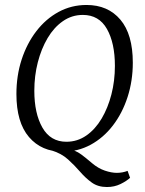

<svg xmlns="http://www.w3.org/2000/svg" viewBox="-20 -599 583 772"><path d="M410 153Q374 153 349 135Q324 117 302 91.5Q280 66 253.5 42Q227 18 188 6L250 0Q269 3 281 7.5Q293 12 308 23Q323 34 350 57Q375 78 401.5 87Q428 96 450 96Q461 96 472 94Q483 92 493 88L503 116Q489 129 464.5 141Q440 153 410 153ZM232 11Q147 11 96.5 -48Q46 -107 46 -221Q46 -295 67 -359.5Q88 -424 126 -473.5Q164 -523 215.5 -551Q267 -579 328 -579Q414 -579 464 -520Q514 -461 514 -347Q514 -274 493 -209Q472 -144 434 -94.5Q396 -45 344.5 -17Q293 11 232 11ZM247 -29Q291 -29 327 -54Q363 -79 388.5 -122Q414 -165 428 -219.5Q442 -274 442 -334Q442 -426 410 -482.5Q378 -539 313 -539Q269 -539 233 -514Q197 -489 171.5 -446Q146 -403 132 -348.5Q118 -294 118 -234Q118 -143 150.5 -86Q183 -29 247 -29Z"/></svg>

Font: Rasa Light
Style: Italic
Weight: 300
Italic angle: -7.10001°
Designer: Anna Giedrys (Yrsa+Rasa design), David Brezina (Yrsa art-direction, Rasa art-direction, design)
Foundry: Rosetta Type Foundry
Version: Version 2.004